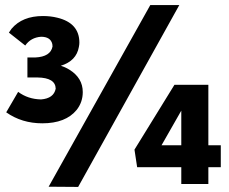

<svg xmlns="http://www.w3.org/2000/svg" viewBox="-20 -738 919 769"><path d="M814.5 -1V-68.4H864.3V-156.2H814.5V-398.4H678.7L518.6 -138.7L529.3 -68.4H706.1V-1ZM149.4 -244.1Q243.2 -244.1 287.1 -297.9Q311.5 -329.1 311.5 -369.1Q311.5 -425.8 257.8 -459Q242.2 -468.8 223.6 -474.6Q286.1 -494.1 295.9 -549.8Q297.9 -559.6 297.9 -567.4Q297.9 -645.5 210 -667Q182.6 -673.8 152.3 -673.8Q69.3 -673.8 26.4 -623Q20.5 -615.2 15.6 -607.4L81.1 -555.7Q103.5 -587.9 144.5 -590.8Q182.6 -590.8 189.5 -561.5Q190.4 -556.6 190.4 -551.8Q182.6 -510.7 121.1 -507.8H89.8V-427.7H129.9Q202.1 -426.8 203.1 -382.8Q195.3 -343.8 144.5 -339.8Q91.8 -340.8 52.7 -370.1L4.9 -288.1Q67.4 -244.1 149.4 -244.1ZM293 10.7 698.2 -717.8H582L174.8 9.8ZM706.1 -156.2H627L706.1 -294.9Z"/></svg>

Font: Yaldevi Colombo
Style: Bold
Weight: 700
Designer: Sol Matas, Denzil Rajitha, Kosala Senevirathne and Pathum Egodawatta
Foundry: Mooniak
Version: Version 1.020 ; ttfautohint (v1.6)